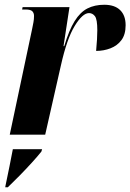

<svg xmlns="http://www.w3.org/2000/svg" viewBox="-20 -566 548 807"><path d="M115 -444Q118 -459 120.5 -472Q123 -485 123 -499Q123 -511 116 -518.5Q109 -526 88 -526H73L75 -536H272L247 -372H250Q270 -439 293.5 -477Q317 -515 347.5 -530.5Q378 -546 418 -546Q462 -546 485 -523.5Q508 -501 508 -460Q508 -421 490.5 -397.5Q473 -374 444.5 -363Q416 -352 384 -352Q389 -405 389 -439Q389 -485 379 -498Q369 -511 354 -511Q327 -511 294 -457Q261 -403 236 -291L170 0H21ZM3 215Q13 168 20 132.5Q27 97 34 61H157L154 71Q139 90 114 117.5Q89 145 61.5 173Q34 201 13 221H2Z"/></svg>

Font: Noto Serif Display ExtraCondensed ExtraBold
Style: Italic
Weight: 800
Width: 2
Italic angle: -12°
Designer: Monotype Design Team
Foundry: Monotype Imaging Inc.
Version: Version 2.009